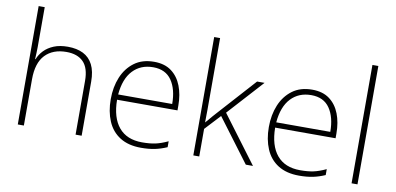

<svg xmlns="http://www.w3.org/2000/svg" viewBox="-72 -982 2503 1214"><g transform="rotate(10 1179.5 -375.0)"><path d="M89 0V-760H128V-504Q128 -483 127 -465Q126 -447 125 -426H128Q140 -457 164.5 -482.5Q189 -508 226.5 -523.5Q264 -539 316 -539Q374 -539 415 -518.5Q456 -498 477.5 -455.5Q499 -413 499 -347V0H460V-345Q460 -428 422 -466.5Q384 -505 313 -505Q226 -505 177 -453.5Q128 -402 128 -297V0Z M881 10Q800 10 746 -24Q692 -58 666 -119.5Q640 -181 640 -260Q640 -338 666 -401Q692 -464 743 -502Q794 -540 870 -540Q938 -540 981.5 -507.5Q1025 -475 1046.5 -419.5Q1068 -364 1068 -294V-263H680Q681 -148 732.5 -86.5Q784 -25 882 -25Q931 -25 966.5 -32.5Q1002 -40 1047 -61V-23Q1008 -6 969.5 2Q931 10 881 10ZM681 -297H1028Q1028 -391 989 -448Q950 -505 870 -505Q790 -505 740 -452Q690 -399 681 -297Z M1216 0V-760H1254V-381Q1254 -339 1254 -299.5Q1254 -260 1253 -218Q1264 -230 1273 -241Q1282 -252 1291.5 -263Q1301 -274 1312 -286L1532 -530H1580L1373 -302L1599 0H1553L1346 -276L1254 -177V0Z M1896 10Q1815 10 1761 -24Q1707 -58 1681 -119.5Q1655 -181 1655 -260Q1655 -338 1681 -401Q1707 -464 1758 -502Q1809 -540 1885 -540Q1953 -540 1996.5 -507.5Q2040 -475 2061.5 -419.5Q2083 -364 2083 -294V-263H1695Q1696 -148 1747.5 -86.5Q1799 -25 1897 -25Q1946 -25 1981.5 -32.5Q2017 -40 2062 -61V-23Q2023 -6 1984.5 2Q1946 10 1896 10ZM1696 -297H2043Q2043 -391 2004 -448Q1965 -505 1885 -505Q1805 -505 1755 -452Q1705 -399 1696 -297Z M2232 0V-760H2270V0Z"/></g></svg>

Font: Noto Sans Symbols ExtraLight
Style: Regular
Weight: 250
Version: Version 2.002